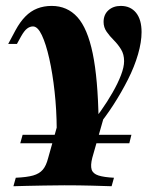

<svg xmlns="http://www.w3.org/2000/svg" viewBox="-20 -450 540 656"><path d="M168.5 113.7Q174.2 55.6 173.8 -9.7Q173.4 -75 166.5 -137.1Q159.7 -199.2 148.4 -249.6Q137.1 -300 123 -329.8Q108.9 -359.7 92.7 -359.7Q82.3 -359.7 72.6 -352.4Q62.9 -345.2 51.6 -325L37.9 -300H8.1L33.1 -346.8Q48.4 -375 66.5 -393.5Q84.7 -412.1 107.3 -421Q129.8 -429.8 156.5 -429.8Q209.7 -429.8 244.4 -391.5Q279 -353.2 296.8 -267.3Q314.5 -181.5 316.9 -38.7L241.1 50ZM25.8 186.3 33.9 157.3Q71.8 155.6 93.1 149.6Q114.5 143.5 126.2 129.8Q137.9 116.1 144.4 90.3L200 -107.3L292.7 -13.7L339.5 -66.1L295.2 89.5Q288.7 115.3 293.1 129.4Q297.6 143.5 316.5 149.6Q335.5 155.6 369.4 157.3L361.3 186.3Q337.1 185.5 294 184.3Q250.8 183.1 200 183.1Q164.5 183.1 131 183.9Q97.6 184.7 70.2 185.1Q42.7 185.5 25.8 186.3ZM243.5 55.6 228.2 40.3Q252.4 18.5 277 -10.1Q301.6 -38.7 324.2 -70.6Q346.8 -102.4 364.9 -134.3Q383.1 -166.1 393.5 -193.5Q404 -221 404 -241.1Q404 -264.5 393.5 -281.5Q383.1 -298.4 369 -312.5Q354.8 -326.6 344.4 -341.5Q333.9 -356.5 333.9 -375Q333.9 -400 350.4 -414.9Q366.9 -429.8 392.7 -429.8Q425.8 -429.8 444.8 -406.5Q463.7 -383.1 463.7 -340.3Q463.7 -306.5 451.6 -264.5Q439.5 -222.6 417.3 -178.6Q395.2 -134.7 367.3 -91.5Q339.5 -48.4 307.7 -10.5Q275.8 27.4 243.5 55.6ZM49.2 39.5 57.3 10.5H429L421.8 39.5Z"/></svg>

Font: Playfair 5pt SemiExpanded Light Black
Style: Italic
Weight: 900
Italic angle: -15.6°
Version: Version 2.001;gftools[0.9.30]